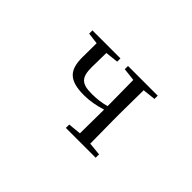

<svg xmlns="http://www.w3.org/2000/svg" viewBox="-64 -822 1129 1129"><g transform="rotate(45 500.0 -258.0)"><path d="M509 -489 589 -480 591 -288V-264C550 -253 515 -249 473 -249C388 -249 363 -276 363 -360L365 -480L446 -489V-516H213V-489L284 -480L283 -362C283 -258 321 -211 447 -211C496 -211 542 -220 591 -235L589 -36L508 -28V0H756V-28L675 -36L673 -229V-288L675 -480L756 -489V-516H509Z"/></g></svg>

Font: Harano Aji Mincho CN
Style: Regular
Weight: 400
Foundry: Masamichi Hosoda
Version: HaranoAjiMinchoCN-Regular version 20230610;ttx 4.39.4